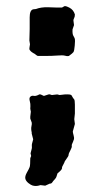

<svg xmlns="http://www.w3.org/2000/svg" viewBox="-20 -471 330 641"><path d="M130.4 -284.2H106Q100.1 -287.1 96.2 -291Q83 -297.9 80.1 -303.2Q77.1 -305.2 78.6 -313.5Q80.1 -321.8 80.1 -323.2L78.1 -335.9L79.1 -374V-413.1Q79.1 -437 90.8 -439.9L100.1 -440.9Q116.2 -447.3 140.1 -446.8Q164.1 -445.8 169.9 -445.8H187L194.8 -450.2Q198.7 -452.1 211.9 -445.3Q225.1 -438.5 230 -422.9Q230 -415 227.5 -410.6Q225.1 -406.2 225.1 -402.8L227.1 -387.2L222.2 -373Q221.2 -357.4 225.1 -351.1Q229 -344.7 230 -340.8Q231 -336.9 229.5 -318.8Q228 -300.8 225.1 -296.9Q222.2 -293 210 -284.2Q203.6 -282.7 196.3 -285.2Q189 -287.1 171.4 -285.6Q153.8 -284.2 130.4 -284.2ZM230 -122.1V-91.8L228 -73.2L230 -57.1L223.1 -32.2Q223.1 -28.3 225.6 -19.5Q228 -10.7 227.1 -6.8Q226.1 -2.9 223.6 2.9Q221.2 8.8 220.2 10.7Q219.2 12.7 219.7 17.1Q220.2 21 215.3 30.3Q209 41.5 209 45.9Q209 50.3 202.1 59.1Q195.3 67.9 194.8 71.8L188 85Q187 85.9 187 90.8Q187 95.7 171.9 107.9Q170.9 110.8 169.9 114.3Q168.9 117.2 168 120.1Q167 123 162.6 127.9Q158.2 132.8 157.7 133.3Q157.2 133.8 155.3 136.7Q151.9 142.6 146 142.1Q138.2 146 130.9 148.9L115.2 147Q106.4 149.9 100.1 149.9Q94.2 149.9 88.9 148.4Q83.5 147 74.7 140.1Q65.9 132.8 64.5 125Q63 117.2 69.8 105Q77.1 92.3 79.1 86.4Q81.1 80.6 81.1 57.1L84 49.8L82 41L85.9 25.9Q86.9 22.9 86.4 17.6Q85.9 12.2 86.9 8.8L90.8 -5.9L85.9 -24.9V-28.8Q83 -41 85 -49.3Q86.9 -57.6 85.9 -62L81.1 -75.2V-81.5L83 -98.1L81.1 -107.9Q81.1 -108.4 81.5 -116.2Q82 -124 79.6 -132.8Q77.1 -141.6 79.6 -146Q82 -149.9 85.9 -150.9Q89.8 -151.9 93.3 -150.9Q96.7 -149.9 102.5 -151.9Q108.4 -153.8 110.8 -155.8Q115.2 -156.7 120.1 -153.8Q125 -150.9 127 -150.9L142.1 -155.8Q145 -156.7 148.4 -155.3Q151.9 -153.8 153.8 -153.8L170.9 -155.8L179.2 -153.8L196.8 -155.8Q216.3 -156.7 218.8 -152.8Q221.2 -148.9 222.7 -146Q224.1 -143.1 227.1 -140.1Q230 -137.2 230 -122.1Z"/></svg>

Font: AntiqueNobleBoldCondensed
Style: BoldCondensed
Weight: 700
Version: Version 001.000